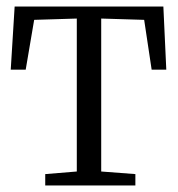

<svg xmlns="http://www.w3.org/2000/svg" viewBox="-20 -570 548 590"><path d="M119 0V-35L216 -43V-513L85 -509L59 -356H13L25 -550H482L491 -356H446L423 -509L291 -513V-43L396 -35V0Z"/></svg>

Font: Aikya
Style: Regular
Weight: 400
Designer: Neelakash Kshetrimayum (Latin subset based on Merriweather by Eben Sorkin)
Foundry: Brand New Type
Version: Version 1.00 b005